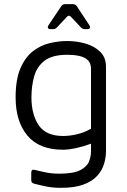

<svg xmlns="http://www.w3.org/2000/svg" viewBox="-20 -704 609 922"><path d="M283 15Q168 15 111.5 -53Q55 -121 55 -236Q55 -322 78 -375.5Q101 -429 137.5 -457.5Q174 -486 217.5 -496.5Q261 -507 302 -507Q349 -507 391.5 -494.5Q434 -482 461.5 -455Q489 -428 489 -383V21Q489 51 480 82Q471 113 447.5 139.5Q424 166 381.5 182Q339 198 272 198Q234 198 202 191.5Q170 185 144 178Q130 175 130 161V126Q130 107 148 112Q171 118 200.5 124Q230 130 264 130Q332 130 364.5 113.5Q397 97 407 72.5Q417 48 417 23V-14Q386 -2 348 6.5Q310 15 283 15ZM283 -51Q315 -51 350.5 -59.5Q386 -68 417 -86V-373Q417 -401 401.5 -415.5Q386 -430 360 -435.5Q334 -441 304 -441Q231 -441 194 -412.5Q157 -384 144 -337Q131 -290 131 -236Q131 -154 166 -102.5Q201 -51 283 -51ZM223 -564Q213 -564 210.5 -569.5Q208 -575 213 -583L274 -674Q280 -684 293 -684H330Q343 -684 349 -674L409 -583Q414 -575 411.5 -569.5Q409 -564 399 -564H388Q376 -564 368 -573L322 -622Q311 -635 300 -622L254 -573Q247 -564 234 -564Z"/></svg>

Font: Pitagon Sans
Style: Regular
Weight: 400
Designer: Travis Tran
Foundry: Pitagon
Version: Version 1.001; ttfautohint (v1.8.4.7-5d5b);gftools[0.9.26]